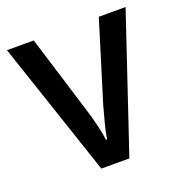

<svg xmlns="http://www.w3.org/2000/svg" viewBox="-103 -630 684 721"><g transform="rotate(-20 238.5 -269.5)"><path d="M182 0 1 -539H108L204 -228Q214 -196 223 -160Q232 -124 235 -96H240Q243 -119 252 -154Q261 -189 270 -221L368 -539H475L294 0Z"/></g></svg>

Font: Noto Sans Sinhala SemiCondensed Medium
Style: Regular
Weight: 500
Width: 4
Designer: Jelle Bosma - Monotype Design Team
Foundry: Monotype Imaging Inc.
Version: Version 2.006; ttfautohint (v1.8.4.7-5d5b)